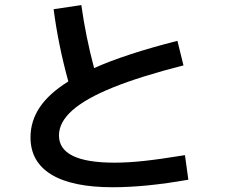

<svg xmlns="http://www.w3.org/2000/svg" viewBox="-20 -747 904 771"><path d="M102.5 -195.3Q102.5 -260.7 139.6 -316.2Q176.8 -371.6 254.4 -419.9Q213.9 -566.4 195.3 -710L306.6 -726.6Q324.2 -600.1 357.9 -473.6Q483.4 -529.8 692.4 -583L716.8 -484.4Q543.9 -440.4 433.6 -395.8Q323.2 -351.1 270 -303.5Q216.8 -255.9 216.8 -203.1Q216.8 -93.8 439.5 -93.8Q493.2 -93.8 557.1 -100.6Q621.1 -107.4 722.7 -124L736.3 -25.4Q565.4 4.9 432.6 4.9Q270 4.9 186.3 -46.1Q102.5 -97.2 102.5 -195.3Z"/></svg>

Font: Pretendard GOV SemiBold
Style: Regular
Weight: 600
Designer: Base glyphs from Inter by Rasmus Andersson; Hangeul glyphs from Noto Sans CJK(Source Han Sans) by Jang Soo-young and Kan
Foundry: Kil Hyung-jin
Version: Version 1.309